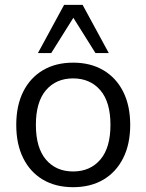

<svg xmlns="http://www.w3.org/2000/svg" viewBox="-20 -773 611 802"><path d="M285.4 8.9Q212.7 8.9 159.4 -22.5Q106.1 -54 77 -112.4Q47.9 -170.8 47.9 -251.3Q47.9 -331.9 77 -390.1Q106.1 -448.3 159.5 -479.8Q212.9 -511.3 285.5 -511.3Q358.1 -511.3 411.6 -479.8Q465.1 -448.3 494.5 -390.1Q523.9 -331.8 523.9 -251.3Q523.9 -170.9 494.5 -112.5Q465.1 -54 411.7 -22.5Q358.2 8.9 285.4 8.9ZM285.4 -56.8Q356.6 -56.8 399 -106.3Q441.4 -155.7 441.4 -251.4Q441.4 -347.1 398.9 -396.3Q356.4 -445.5 285.3 -445.5Q214.2 -445.5 172 -396.3Q129.9 -347.1 129.9 -251.4Q129.9 -155.7 172 -106.3Q214.1 -56.8 285.4 -56.8ZM138.4 -551.3 247.8 -752.8H325L434.4 -551.3H378.8L286.4 -698.7L194 -551.3Z"/></svg>

Font: Mulish ExtraLight
Style: Regular
Weight: 200
Designer: Vernon Adams
Foundry: Vernon Adams
Version: Version 3.603